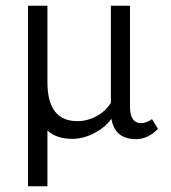

<svg xmlns="http://www.w3.org/2000/svg" viewBox="-20 -474 597 672"><path d="M146 178H78V-454H146V-186Q146 -50 251 -50Q286 -50 318 -67.5Q350 -85 368 -114V-454H435V-101Q435 -43 474 -43Q491 -43 512 -57L533 -23Q498 13 456 13Q382 13 370 -58Q347 -27 309 -7.5Q271 12 233 12Q178 12 146 -17Z"/></svg>

Font: Tajawal
Style: Regular
Weight: 400
Designer: Boutros Fonts
Foundry: Created by Boutros International 2017
Version: Version 1.700